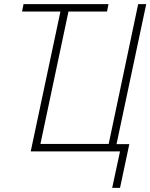

<svg xmlns="http://www.w3.org/2000/svg" viewBox="-20 -734 729 931"><path d="M524 177H562L607 -35H545L689 -714H650L507 -36H176L312 -678H499L506 -714H94L87 -678H273L129 0H562Z"/></svg>

Font: Noto Sans SemiCondensed ExtraLight
Style: Italic
Weight: 200
Width: 4
Italic angle: -12°
Designer: Monotype Design Team
Foundry: Monotype Imaging Inc.
Version: Version 2.013